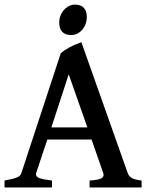

<svg xmlns="http://www.w3.org/2000/svg" viewBox="-20 -830 657 850"><path d="M140.1 -64 139.2 -58.1Q139.2 -46.9 155.8 -41Q172.4 -35.2 210 -30.8V0H0V-30.8Q37.1 -37.6 53.7 -43.9Q70.3 -50.3 74.7 -64L249 -594.2Q280.3 -622.1 340.3 -643.1L545.4 -64Q550.3 -49.8 563.5 -42Q576.7 -34.2 606.9 -30.8V0H376.5V-30.8Q409.2 -32.7 423.8 -38.3Q438.5 -43.9 438.5 -55.7Q438.5 -59.6 437 -64L385.3 -212.4H189.5ZM284.2 -501 207.5 -266.1H366.7ZM242.2 -730Q242.2 -751.5 252 -769.8Q261.7 -788.1 277.8 -798.8Q293.9 -809.6 312 -809.6Q337.4 -809.6 350.8 -795.7Q364.3 -781.7 364.3 -754.9Q364.3 -732.9 355 -714.6Q345.7 -696.3 329.6 -685.5Q313.5 -674.8 294.9 -674.8Q269 -674.8 255.6 -689Q242.2 -703.1 242.2 -730Z"/></svg>

Font: David Libre Medium
Style: Regular
Weight: 500
Version: Version 1.000